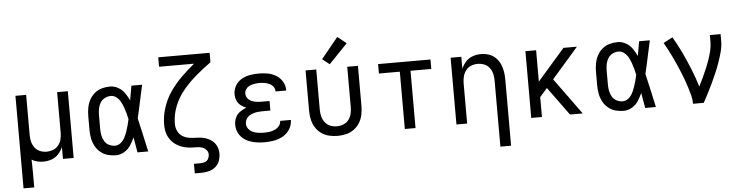

<svg xmlns="http://www.w3.org/2000/svg" viewBox="-53 -1043 5867 1519"><g transform="rotate(-5 2880.0 -283.5)"><path d="M80 205H165V102Q165 73 164.5 43.5Q164 14 163 -16Q183 -3 207 2.5Q231 8 255 8Q289 8 320.5 -3Q352 -14 375 -39Q398 -64 411 -95V0H496V-530H411V-206Q411 -180 404.5 -154.5Q398 -129 381 -108Q364 -87 339 -77.5Q314 -68 288 -68Q261 -68 236 -78Q211 -88 194.5 -109.5Q178 -131 171.5 -157Q165 -183 165 -210V-530H80Z M831 8Q866 8 897.5 -10.5Q929 -29 948.5 -59Q968 -89 982 -121Q992 -60 1003 0H1088Q1073 -67 1058.5 -134.5Q1044 -202 1028 -268Q1044 -333 1057.5 -399Q1071 -465 1086 -530H1001Q991 -473 981 -416V-414Q967 -445 947 -474Q927 -503 896 -520.5Q865 -538 831 -538Q798 -538 766 -529Q734 -520 708.5 -498.5Q683 -477 667.5 -447.5Q652 -418 646 -385.5Q640 -353 640 -320V-210Q640 -177 646 -144.5Q652 -112 667.5 -82.5Q683 -53 708.5 -31.5Q734 -10 766 -1Q798 8 831 8ZM831 -68Q806 -68 783 -79.5Q760 -91 747 -113.5Q734 -136 729.5 -160.5Q725 -185 725 -210V-320Q725 -345 729.5 -370Q734 -395 747 -417Q760 -439 783 -451Q806 -463 831 -463Q856 -463 876 -447Q896 -431 908 -409Q920 -387 928.5 -363.5Q937 -340 943.5 -316.5Q950 -293 955 -268Q950 -244 943.5 -219.5Q937 -195 928.5 -171Q920 -147 908.5 -124.5Q897 -102 876.5 -85Q856 -68 831 -68Z M1440 205H1494Q1523 205 1552.5 197.5Q1582 190 1605 170.5Q1628 151 1638 122.5Q1648 94 1648 65Q1648 35 1635.5 7Q1623 -21 1598.5 -39Q1574 -57 1545 -65.5Q1516 -74 1486 -74.5Q1456 -75 1426 -78.5Q1396 -82 1369.5 -97.5Q1343 -113 1330 -141Q1317 -169 1317 -199Q1317 -272 1345 -341Q1373 -410 1420.5 -466Q1468 -522 1524 -569.5Q1580 -617 1640 -660V-735H1232V-660H1510Q1456 -616 1406 -567Q1356 -518 1316 -460.5Q1276 -403 1254 -335.5Q1232 -268 1232 -199Q1232 -179 1235 -159Q1238 -139 1245 -120Q1252 -101 1263.5 -84.5Q1275 -68 1289.5 -54.5Q1304 -41 1321.5 -31Q1339 -21 1358 -14.5Q1377 -8 1397 -4.5Q1417 -1 1437 -0.5Q1457 0 1477 0.5Q1497 1 1516 7Q1535 13 1549 29Q1563 45 1563 65Q1563 83 1554.5 99.5Q1546 116 1529 122.5Q1512 129 1494 129H1440Z M2014 8Q2051 8 2089 1Q2127 -6 2160 -25Q2193 -44 2213.5 -77.5Q2234 -111 2234 -149V-150H2149Q2149 -128 2134.5 -110Q2120 -92 2099.5 -83Q2079 -74 2057.5 -71Q2036 -68 2014 -68Q1991 -68 1969 -71Q1947 -74 1926 -83Q1905 -92 1891 -110.5Q1877 -129 1877 -151Q1877 -151 1877 -151Q1877 -151 1877 -151Q1877 -151 1877 -151Q1877 -151 1877 -151Q1877 -170 1886 -186.5Q1895 -203 1910.5 -213Q1926 -223 1943.5 -228.5Q1961 -234 1979.5 -236Q1998 -238 2016 -238H2079V-314H2016Q1996 -314 1976 -316.5Q1956 -319 1937 -327Q1918 -335 1905.5 -352Q1893 -369 1893 -390Q1893 -409 1905.5 -425.5Q1918 -442 1936.5 -449.5Q1955 -457 1974.5 -460Q1994 -463 2013 -463Q2033 -463 2052.5 -459.5Q2072 -456 2090.5 -447.5Q2109 -439 2121 -422.5Q2133 -406 2133 -386V-385H2218V-388Q2218 -423 2200 -455Q2182 -487 2150.5 -506Q2119 -525 2084 -531.5Q2049 -538 2013 -538Q1978 -538 1942.5 -532Q1907 -526 1875.5 -508Q1844 -490 1826 -458Q1808 -426 1808 -391Q1808 -366 1817.5 -342Q1827 -318 1847.5 -302Q1868 -286 1891 -277Q1864 -267 1840 -250Q1816 -233 1804 -206Q1792 -179 1792 -150Q1792 -119 1804.5 -90.5Q1817 -62 1840.5 -42Q1864 -22 1893 -11Q1922 0 1952.5 4Q1983 8 2014 8Z M2592 8Q2626 8 2660 0Q2694 -8 2722 -28.5Q2750 -49 2768 -78.5Q2786 -108 2793 -142Q2800 -176 2800 -210V-530H2715V-210Q2715 -183 2709 -157Q2703 -131 2686.5 -109.5Q2670 -88 2644.5 -78Q2619 -68 2592 -68Q2565 -68 2540 -78Q2515 -88 2498.5 -109.5Q2482 -131 2475.5 -157Q2469 -183 2469 -210V-530H2384V-210Q2384 -176 2391 -142Q2398 -108 2416 -78.5Q2434 -49 2462 -28.5Q2490 -8 2524 0Q2558 8 2592 8ZM2579 -562 2727 -716 2657 -772 2522 -607Z M3126 0H3211V-455H3376V-530H2960V-455H3126Z M3867 205H3952V-320Q3952 -352 3947 -383.5Q3942 -415 3929 -444Q3916 -473 3893 -495.5Q3870 -518 3839.5 -528Q3809 -538 3777 -538Q3744 -538 3712 -527Q3680 -516 3657 -491Q3634 -466 3621 -435V-530H3536V0H3621V-320Q3621 -347 3627.5 -373Q3634 -399 3650.5 -421Q3667 -443 3692 -453Q3717 -463 3744 -463Q3771 -463 3796.5 -453Q3822 -443 3838.5 -421Q3855 -399 3861 -373Q3867 -347 3867 -320Z M4130 0H4215V-158L4274 -225L4438 0H4539L4329 -289L4539 -530H4432L4215 -281V-530H4130Z M4863 8Q4898 8 4929.5 -10.5Q4961 -29 4980.5 -59Q5000 -89 5014 -121Q5024 -60 5035 0H5120Q5105 -67 5090.5 -134.5Q5076 -202 5060 -268Q5076 -333 5089.5 -399Q5103 -465 5118 -530H5033Q5023 -473 5013 -416V-414Q4999 -445 4979 -474Q4959 -503 4928 -520.5Q4897 -538 4863 -538Q4830 -538 4798 -529Q4766 -520 4740.5 -498.5Q4715 -477 4699.5 -447.5Q4684 -418 4678 -385.5Q4672 -353 4672 -320V-210Q4672 -177 4678 -144.5Q4684 -112 4699.5 -82.5Q4715 -53 4740.5 -31.5Q4766 -10 4798 -1Q4830 8 4863 8ZM4863 -68Q4838 -68 4815 -79.5Q4792 -91 4779 -113.5Q4766 -136 4761.5 -160.5Q4757 -185 4757 -210V-320Q4757 -345 4761.5 -370Q4766 -395 4779 -417Q4792 -439 4815 -451Q4838 -463 4863 -463Q4888 -463 4908 -447Q4928 -431 4940 -409Q4952 -387 4960.5 -363.5Q4969 -340 4975.5 -316.5Q4982 -293 4987 -268Q4982 -244 4975.5 -219.5Q4969 -195 4960.5 -171Q4952 -147 4940.5 -124.5Q4929 -102 4908.5 -85Q4888 -68 4863 -68Z M5415 0H5500Q5521 -38 5540.5 -76Q5560 -114 5578 -152.5Q5596 -191 5613 -230.5Q5630 -270 5644 -310.5Q5658 -351 5669 -392.5Q5680 -434 5680 -477V-530H5595V-477Q5595 -440 5586 -404Q5577 -368 5565 -333.5Q5553 -299 5538.5 -265Q5524 -231 5508.5 -197.5Q5493 -164 5476 -131Q5455 -202 5427 -271Q5399 -340 5367.5 -407Q5336 -474 5298 -538L5225 -499Q5242 -470 5257.5 -440.5Q5273 -411 5287.5 -380.5Q5302 -350 5315.5 -319.5Q5329 -289 5342 -257.5Q5355 -226 5366.5 -194.5Q5378 -163 5388 -131Q5398 -99 5406.5 -66.5Q5415 -34 5415 0Z"/></g></svg>

Font: Iosevka Sparkle
Style: Regular
Weight: 400
Designer: Belleve Invis
Foundry: Belleve Invis
Version: Version 4.5.0; ttfautohint (v1.8.3)